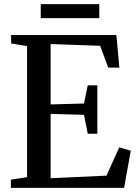

<svg xmlns="http://www.w3.org/2000/svg" viewBox="-20 -913 667 933"><path d="M111.5 -52V-689L34 -702V-743H545.5L560 -584.5H506L466.5 -690.5L226 -699V-405.5L388 -410L406.5 -498.5H453V-263H406.5L388 -355L226 -359.5V-47L497.5 -59.5L559.5 -197L615.5 -180.5L583 0H33V-40ZM462.5 -893V-825H178V-893Z"/></svg>

Font: Merriweather 60pt Medium
Style: Regular
Weight: 500
Version: Version 2.100